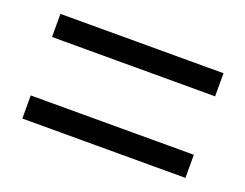

<svg xmlns="http://www.w3.org/2000/svg" viewBox="-62 -634 678 531"><g transform="rotate(20 277.5 -369.0)"><path d="M38 -455H518V-523H38ZM38 -215H518V-283H38Z"/></g></svg>

Font: GenYoGothic2 TW R
Style: Regular
Weight: 400
Version: Version 2.100;PS 2.1;hotconv 16.6.51;makeotf.lib2.5.65220 DE